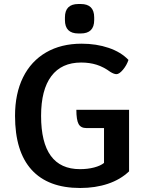

<svg xmlns="http://www.w3.org/2000/svg" viewBox="-20 -928 719 958"><path d="M624 -380V-73Q581 -32 518.5 -11Q456 10 380 10Q220 10 137.5 -81Q55 -172 55 -350Q55 -461 95 -542Q135 -623 210 -666.5Q285 -710 387 -710Q461 -710 522.5 -689Q584 -668 621 -629Q612 -602 593.5 -580Q575 -558 561 -558Q549 -558 531 -569Q497 -594 462 -605Q427 -616 385 -616Q287 -616 236 -548Q185 -480 185 -350Q185 -84 379 -84Q418 -84 450 -92.5Q482 -101 499 -115V-289H411Q383 -289 372 -309.5Q361 -330 361 -380ZM304 -828V-841Q304 -908 371 -908H383Q450 -908 450 -841V-828Q450 -761 383 -761H371Q304 -761 304 -828Z"/></svg>

Font: Krub SemiBold
Style: Regular
Weight: 600
Version: Version 1.000; ttfautohint (v1.6)